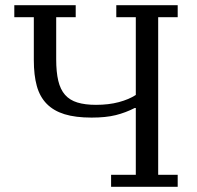

<svg xmlns="http://www.w3.org/2000/svg" viewBox="-20 -718 758 738"><path d="M407 -46H502V-303H498Q463 -285 425 -275.5Q387 -266 332 -266Q270 -266 228 -279Q186 -292 159.5 -319Q133 -346 121.5 -387.5Q110 -429 110 -487V-652H35V-698H271V-652H196V-490Q196 -441 204 -407.5Q212 -374 230 -353.5Q248 -333 277.5 -324Q307 -315 349 -315Q398 -315 437 -325.5Q476 -336 502 -353V-652H427V-698H663V-652H588V-46H663V0H407Z"/></svg>

Font: IBM Plex Serif
Style: Regular
Weight: 400
Designer: Mike Abbink, Paul van der Laan, Pieter van Rosmalen
Foundry: Bold Monday
Version: Version 2.6